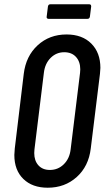

<svg xmlns="http://www.w3.org/2000/svg" viewBox="-20 -869 489 897"><path d="M47 -145Q47 -155 49 -175L91 -524Q101 -607 156 -657.5Q211 -708 291 -708Q364 -708 406.5 -665.5Q449 -623 449 -552Q449 -544 447 -524L404 -175Q394 -92 338.5 -42Q283 8 203 8Q131 8 89 -33Q47 -74 47 -145ZM310 -171 354 -529Q355 -535 355 -545Q355 -581 335 -603Q315 -625 280 -625Q243 -625 216.5 -598.5Q190 -572 185 -529L141 -171Q140 -165 140 -154Q140 -118 159.5 -96.5Q179 -75 213 -75Q251 -75 278 -101.5Q305 -128 310 -171ZM198 -791 204 -839Q206 -849 215 -849H397Q406 -849 406 -839L400 -791Q398 -781 389 -781H206Q202 -781 199.5 -784Q197 -787 198 -791Z"/></svg>

Font: Barlow Condensed Medium
Style: Italic
Weight: 500
Width: 3
Italic angle: -7°
Designer: Jeremy Tribby
Foundry: Tribby Type
Version: Version 1.408